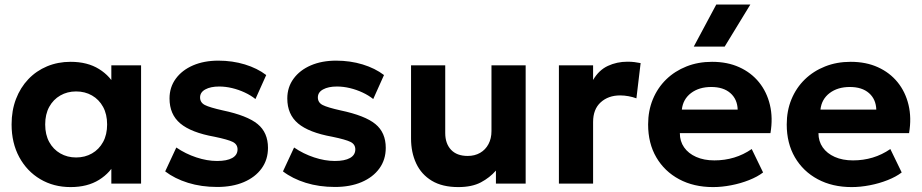

<svg xmlns="http://www.w3.org/2000/svg" viewBox="-20 -784 3938 820"><path d="M281.5 15Q209 15 152 -18.8Q95 -52.5 62.2 -113Q29.5 -173.5 29.5 -252.5Q29.5 -312 48.2 -361Q67 -410 101 -445.8Q135 -481.5 181.2 -500.8Q227.5 -520 281.5 -520Q353.5 -520 403.2 -489Q453 -458 476 -408L455.5 -376.5V-505H582.5V0H455.5V-128.5L476 -97Q453 -47 403.2 -16Q353.5 15 281.5 15ZM305 -111.5Q343 -111.5 373 -128.8Q403 -146 420.2 -177.5Q437.5 -209 437.5 -252.5Q437.5 -296 420.2 -327.5Q403 -359 373 -376.2Q343 -393.5 305 -393.5Q267.5 -393.5 237.5 -376.2Q207.5 -359 190.2 -327.5Q173 -296 173 -252.5Q173 -209 190.2 -177.5Q207.5 -146 237.5 -128.8Q267.5 -111.5 305 -111.5Z M907.5 14.5Q840 14.5 783 -3.2Q726 -21 685.5 -52L733 -154Q772.5 -127 818.5 -111.8Q864.5 -96.5 907 -96.5Q949 -96.5 971.8 -109.2Q994.5 -122 994.5 -146Q994.5 -167.5 974.2 -177.8Q954 -188 896 -200Q796 -218 750 -256.8Q704 -295.5 704 -363.5Q704 -411.5 730.8 -448Q757.5 -484.5 804.5 -504.8Q851.5 -525 912.5 -525Q972.5 -525 1025.8 -508.8Q1079 -492.5 1117 -463.5L1071 -361Q1051 -377 1025.2 -389Q999.5 -401 971.2 -407.8Q943 -414.5 916 -414.5Q879.5 -414.5 857 -402.2Q834.5 -390 834.5 -368Q834.5 -346 855 -335.5Q875.5 -325 931.5 -312.5Q1036 -290.5 1080.2 -254.2Q1124.5 -218 1124.5 -152.5Q1124.5 -102 1097.2 -64.5Q1070 -27 1021.2 -6.2Q972.5 14.5 907.5 14.5Z M1410.5 14.5Q1343 14.5 1286 -3.2Q1229 -21 1188.5 -52L1236 -154Q1275.5 -127 1321.5 -111.8Q1367.5 -96.5 1410 -96.5Q1452 -96.5 1474.8 -109.2Q1497.5 -122 1497.5 -146Q1497.5 -167.5 1477.2 -177.8Q1457 -188 1399 -200Q1299 -218 1253 -256.8Q1207 -295.5 1207 -363.5Q1207 -411.5 1233.8 -448Q1260.5 -484.5 1307.5 -504.8Q1354.5 -525 1415.5 -525Q1475.5 -525 1528.8 -508.8Q1582 -492.5 1620 -463.5L1574 -361Q1554 -377 1528.2 -389Q1502.5 -401 1474.2 -407.8Q1446 -414.5 1419 -414.5Q1382.5 -414.5 1360 -402.2Q1337.5 -390 1337.5 -368Q1337.5 -346 1358 -335.5Q1378.5 -325 1434.5 -312.5Q1539 -290.5 1583.2 -254.2Q1627.5 -218 1627.5 -152.5Q1627.5 -102 1600.2 -64.5Q1573 -27 1524.2 -6.2Q1475.5 14.5 1410.5 14.5Z M1937.5 15Q1869 15 1824.2 -12Q1779.5 -39 1757.5 -86Q1735.5 -133 1735.5 -192.5V-505H1881.5V-216Q1881.5 -171 1906.2 -144.5Q1931 -118 1977.5 -118Q2007.5 -118 2030.5 -131.2Q2053.5 -144.5 2066.2 -168.5Q2079 -192.5 2079 -224V-505H2225V0H2098V-55.5Q2072 -25.5 2033.8 -5.2Q1995.5 15 1937.5 15Z M2367 0V-505H2513V-442.5Q2537.5 -484.5 2576 -502.5Q2614.5 -520.5 2660 -520.5Q2676 -520.5 2689.5 -518.8Q2703 -517 2716 -514.5L2698 -364Q2682 -370 2664 -373.2Q2646 -376.5 2628.5 -376.5Q2578 -376.5 2545.5 -347Q2513 -317.5 2513 -263V0Z M3025.5 15Q2943 15 2880.5 -18.5Q2818 -52 2783 -112Q2748 -172 2748 -252.5Q2748 -311 2768.2 -360Q2788.5 -409 2825.2 -444.8Q2862 -480.5 2911.8 -500.2Q2961.5 -520 3021 -520Q3086.5 -520 3137.2 -497Q3188 -474 3221.5 -432.8Q3255 -391.5 3268.2 -336Q3281.5 -280.5 3270.5 -215.5H2883.5Q2883.5 -180.5 2901.8 -154.5Q2920 -128.5 2953.2 -113.8Q2986.5 -99 3031 -99Q3075 -99 3115 -111Q3155 -123 3190.5 -147.5L3239 -47.5Q3215 -29 3179 -14.8Q3143 -0.5 3102.8 7.2Q3062.5 15 3025.5 15ZM2892 -316H3130.5Q3129 -360.5 3099.2 -386.5Q3069.5 -412.5 3017.5 -412.5Q2965.5 -412.5 2931.2 -386.5Q2897 -360.5 2892 -316ZM2943 -585 3039 -764.5H3184.5L3075 -585Z M3617.5 15Q3535 15 3472.5 -18.5Q3410 -52 3375 -112Q3340 -172 3340 -252.5Q3340 -311 3360.2 -360Q3380.5 -409 3417.2 -444.8Q3454 -480.5 3503.8 -500.2Q3553.5 -520 3613 -520Q3678.5 -520 3729.2 -497Q3780 -474 3813.5 -432.8Q3847 -391.5 3860.2 -336Q3873.5 -280.5 3862.5 -215.5H3475.5Q3475.5 -180.5 3493.8 -154.5Q3512 -128.5 3545.2 -113.8Q3578.5 -99 3623 -99Q3667 -99 3707 -111Q3747 -123 3782.5 -147.5L3831 -47.5Q3807 -29 3771 -14.8Q3735 -0.5 3694.8 7.2Q3654.5 15 3617.5 15ZM3484 -316H3722.5Q3721 -360.5 3691.2 -386.5Q3661.5 -412.5 3609.5 -412.5Q3557.5 -412.5 3523.2 -386.5Q3489 -360.5 3484 -316Z"/></svg>

Font: Geologica Cursive SemiBold
Style: Regular
Weight: 600
Designer: Sindre Bremnes, Frode Helland
Foundry: Monokrom Skriftforlag AS
Version: Version 1.010;gftools[0.9.28]